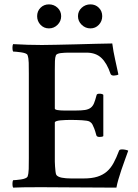

<svg xmlns="http://www.w3.org/2000/svg" viewBox="-20 -857 630 879"><path d="M172 -651Q195 -651 237.5 -652Q280 -653 327 -654Q374 -655 419.5 -656.5Q465 -658 494 -658Q499 -620 507 -585Q515 -550 522 -516Q520 -514 513 -512.5Q506 -511 501 -511Q489 -511 486 -519Q470 -567 444.5 -591.5Q419 -616 376 -616H293Q286 -616 276.5 -615.5Q267 -615 258.5 -614Q250 -613 244 -610.5Q238 -608 236 -604Q232 -594 231.5 -577.5Q231 -561 231 -540V-360Q231 -355 244 -353Q257 -351 274 -351H326Q353 -351 369 -353.5Q385 -356 395 -363.5Q405 -371 410.5 -384.5Q416 -398 422 -421Q423 -428 435 -428Q448 -428 453 -423V-234Q449 -230 436 -230Q423 -230 421 -238Q416 -257 411.5 -268.5Q407 -280 403.5 -286.5Q400 -293 396 -296Q392 -299 389 -301Q380 -305 355.5 -306.5Q331 -308 302 -308Q292 -308 279.5 -307.5Q267 -307 256.5 -306Q246 -305 238.5 -302.5Q231 -300 231 -296V-130Q231 -127 231 -117Q231 -107 232 -95.5Q233 -84 234 -73Q235 -62 238 -56Q245 -47 263 -43.5Q281 -40 305 -40H363Q400 -40 425.5 -48Q451 -56 469 -71.5Q487 -87 500 -111Q513 -135 525 -167Q527 -173 539 -173Q547 -173 556 -171Q565 -169 567 -167Q560 -147 551.5 -124Q543 -101 535.5 -78.5Q528 -56 522 -35.5Q516 -15 513 2Q419 2 332.5 1Q246 0 166 0Q118 0 87 0.5Q56 1 40 2Q37 -3 37 -15Q37 -27 40 -32Q45 -32 55 -33Q65 -34 76 -35.5Q87 -37 95.5 -40.5Q104 -44 106 -48Q111 -62 111.5 -83.5Q112 -105 112 -134V-520Q112 -548 111.5 -569.5Q111 -591 106 -605Q104 -610 95.5 -613Q87 -616 76 -617.5Q65 -619 55 -620Q45 -621 40 -621Q37 -626 37 -638Q37 -650 40 -655Q72 -653 107 -652Q142 -651 172 -651ZM337 -783Q337 -806 354 -821.5Q371 -837 394 -837Q417 -837 432.5 -821.5Q448 -806 448 -783Q448 -760 432.5 -743.5Q417 -727 394 -727Q371 -727 354 -743.5Q337 -760 337 -783ZM150 -783Q150 -806 165.5 -821.5Q181 -837 204 -837Q227 -837 243.5 -821.5Q260 -806 260 -783Q260 -760 243.5 -743.5Q227 -727 204 -727Q181 -727 165.5 -743.5Q150 -760 150 -783Z"/></svg>

Font: Vermiglione SemiBold
Style: Regular
Weight: 600
Version: Version 1.000